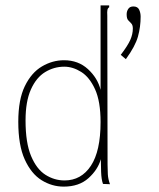

<svg xmlns="http://www.w3.org/2000/svg" viewBox="-20 -685 590 714"><path d="M217 9Q173 9 134.5 -15Q96 -39 72 -92Q48 -145 48 -232Q48 -315 72.5 -365Q97 -415 136 -438Q175 -461 218 -461Q271 -461 307 -428Q343 -395 354 -351V-665H386V-658Q381 -655 379.5 -648.5Q378 -642 379 -626L380 -73Q380 -55 381 -37Q382 -19 389 0L363 -1Q357 -17 356 -46Q355 -75 355 -93Q344 -54 309 -22.5Q274 9 217 9ZM476 -661Q492 -661 497.5 -649Q503 -637 503 -623Q503 -585 493 -549Q483 -513 448 -465L429 -481Q455 -515 464.5 -536.5Q474 -558 474 -579Q474 -592 468 -598Q462 -604 456.5 -610Q451 -616 451 -632Q451 -643 457 -652Q463 -661 476 -661ZM220 -14Q282 -14 318 -68.5Q354 -123 354 -231Q354 -308 333.5 -353Q313 -398 282 -417.5Q251 -437 219 -437Q181 -437 148 -417Q115 -397 95 -352.5Q75 -308 75 -237Q75 -154 95.5 -105Q116 -56 149 -35Q182 -14 220 -14Z"/></svg>

Font: Inconsolata SemiExpanded ExtraLight
Style: Regular
Weight: 200
Width: 6
Monospace: yes
Designer: Raph Levien, Cyreal, Brenton Simpson
Foundry: Raph Levien, Cyreal, Google
Version: Version 3.001; ttfautohint (v1.8.2.53-6de2)